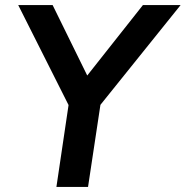

<svg xmlns="http://www.w3.org/2000/svg" viewBox="-20 -739 734 759"><path d="M203 0 258 -371 270 -286 52 -719H188L331 -428H315L545 -719H694L346 -286L384 -371L328 0Z"/></svg>

Font: Nunitoga
Style: Bold Italic
Weight: 700
Italic angle: -9°
Designer: Vernon Adams
Foundry: Vernon Adams
Version: Version 1.0